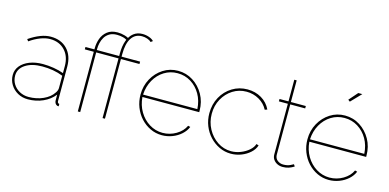

<svg xmlns="http://www.w3.org/2000/svg" viewBox="-70 -1140 3144 1551"><g transform="rotate(15 1501.5 -365.0)"><path d="M39 -149Q39 -193 66.5 -226Q94 -259 142 -278Q190 -297 253 -297Q297 -297 343.5 -289.5Q390 -282 427 -268V-327Q427 -408 380.5 -457.5Q334 -507 257 -507Q220 -507 176.5 -490.5Q133 -474 89 -443L77 -459Q127 -493 172 -510Q217 -527 257 -527Q344 -527 395.5 -473Q447 -419 447 -327V-40Q447 -30 451.5 -25Q456 -20 463 -20V0Q457 0 454 -0.5Q451 -1 449 -2Q439 -6 433 -16.5Q427 -27 427 -40V-88Q391 -42 333 -16Q275 10 207 10Q160 10 122 -11Q84 -32 61.5 -68.5Q39 -105 39 -149ZM412 -102Q420 -113 423.5 -123.5Q427 -134 427 -143V-246Q387 -262 343.5 -269.5Q300 -277 253 -277Q166 -277 112.5 -242Q59 -207 59 -149Q59 -110 78.5 -78.5Q98 -47 132 -28.5Q166 -10 207 -10Q274 -10 329.5 -35Q385 -60 412 -102Z M623 0V-499H548V-519H623V-529Q623 -570 637 -609Q651 -648 683.5 -674Q716 -700 770 -700Q799 -700 830.5 -691Q862 -682 876 -666L859 -654Q846 -667 821 -673.5Q796 -680 770 -680Q732 -680 707 -665Q682 -650 668 -626.5Q654 -603 648.5 -577Q643 -551 643 -529V-519H798V-499H643V0ZM830 0V-499H755V-519H830V-540Q830 -603 846.5 -648Q863 -693 893.5 -716.5Q924 -740 967 -740Q996 -740 1022.5 -730.5Q1049 -721 1062 -706L1046 -694Q1034 -706 1012.5 -713.5Q991 -721 968 -721Q911 -721 880.5 -674.5Q850 -628 850 -540V-519H1005V-499H850V0Z M1327 10Q1276 10 1230.5 -11.5Q1185 -33 1150.5 -70.5Q1116 -108 1096.5 -157.5Q1077 -207 1077 -263Q1077 -336 1110 -396Q1143 -456 1198.5 -491.5Q1254 -527 1322 -527Q1391 -527 1447.5 -491Q1504 -455 1538 -394.5Q1572 -334 1572 -259Q1572 -256 1572 -253.5Q1572 -251 1572 -248H1097Q1102 -181 1134 -127Q1166 -73 1217 -41.5Q1268 -10 1328 -10Q1388 -10 1440 -40.5Q1492 -71 1514 -119L1533 -114Q1519 -79 1487.5 -50.5Q1456 -22 1414 -6Q1372 10 1327 10ZM1097 -268H1551Q1547 -338 1516 -391.5Q1485 -445 1435 -476Q1385 -507 1323 -507Q1262 -507 1212 -476Q1162 -445 1131.5 -391Q1101 -337 1097 -268Z M1904 10Q1853 10 1807.5 -11.5Q1762 -33 1727 -70.5Q1692 -108 1672.5 -157Q1653 -206 1653 -262Q1653 -337 1686 -397Q1719 -457 1776 -492Q1833 -527 1903 -527Q1968 -527 2020 -496.5Q2072 -466 2098 -411L2078 -404Q2053 -452 2005 -479.5Q1957 -507 1900 -507Q1837 -507 1785.5 -474.5Q1734 -442 1703.5 -386.5Q1673 -331 1673 -262Q1673 -194 1704 -136.5Q1735 -79 1787 -44.5Q1839 -10 1901 -10Q1942 -10 1981 -25.5Q2020 -41 2048.5 -66Q2077 -91 2085 -119L2105 -113Q2094 -78 2063 -50Q2032 -22 1990.5 -6Q1949 10 1904 10Z M2431 -24Q2431 -24 2418.5 -16.5Q2406 -9 2385 -2Q2364 5 2336 5Q2312 5 2291.5 -5Q2271 -15 2258.5 -33Q2246 -51 2246 -75V-499H2171V-519H2246V-700H2266V-519H2391V-499H2266V-75Q2268 -46 2289 -30.5Q2310 -15 2336 -15Q2371 -15 2395 -27Q2419 -39 2420 -40Z M2723 10Q2672 10 2626.5 -11.5Q2581 -33 2546.5 -70.5Q2512 -108 2492.5 -157.5Q2473 -207 2473 -263Q2473 -336 2506 -396Q2539 -456 2594.5 -491.5Q2650 -527 2718 -527Q2787 -527 2843.5 -491Q2900 -455 2934 -394.5Q2968 -334 2968 -259Q2968 -256 2968 -253.5Q2968 -251 2968 -248H2493Q2498 -181 2530 -127Q2562 -73 2613 -41.5Q2664 -10 2724 -10Q2784 -10 2836 -40.5Q2888 -71 2910 -119L2929 -114Q2915 -79 2883.5 -50.5Q2852 -22 2810 -6Q2768 10 2723 10ZM2493 -268H2947Q2943 -338 2912 -391.5Q2881 -445 2831 -476Q2781 -507 2719 -507Q2658 -507 2608 -476Q2558 -445 2527.5 -391Q2497 -337 2493 -268ZM2725 -645 2709 -657 2773 -730H2807Z"/></g></svg>

Font: Raleway Thin
Style: Regular
Weight: 100
Designer: Matt McInerney, Pablo Impallari, Rodrigo Fuenzalida
Foundry: Matt McInerney, Pablo Impallari, Rodrigo Fuenzalida
Version: Version 4.026